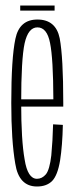

<svg xmlns="http://www.w3.org/2000/svg" viewBox="-20 -675 280 698"><path d="M114.5 3V-25Q80.5 -25 69.5 -95.5Q57 -165 57 -301Q57 -460 69.5 -517.5Q82.5 -575.5 116 -575.5Q151 -575.5 162 -518.5Q173.5 -462.5 174 -314H51.5V-287.5H210Q210 -295 210 -301Q210 -467 197 -536Q183 -604 116 -604Q50.5 -604 36 -534Q21 -463.5 21 -301Q21 -163.5 35.5 -80Q48.5 3 114.5 3ZM114.5 -25V3Q149.5 3 169.5 -17Q189.5 -37.5 198.5 -92Q207 -146.5 208.5 -221L173 -223Q171.5 -162 166.5 -110Q160.5 -58.5 147 -41.5Q133 -25 114.5 -25ZM53.5 -636.5H178.5V-655H53.5Z"/></svg>

Font: Anybody ExtraCondensed ExtraLight
Style: Regular
Weight: 250
Width: 2
Version: Version 1.113;gftools[0.9.25]